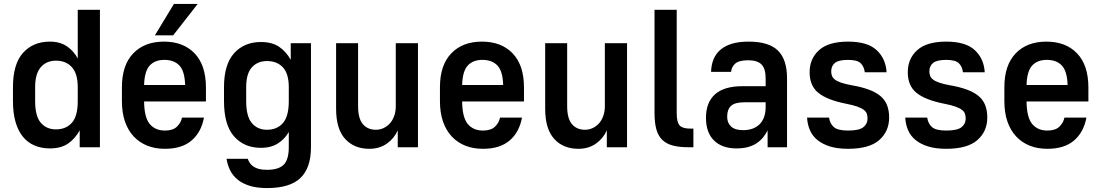

<svg xmlns="http://www.w3.org/2000/svg" viewBox="-20 -750 5610 978"><path d="M234 6Q192 6 157 -8.5Q122 -23 97.5 -52.5Q73 -82 59.5 -127.5Q46 -173 46 -235V-306Q46 -424 97.5 -481Q149 -538 234 -538Q286 -538 321 -514Q356 -490 376 -452V-700H489V0H386V-86Q363 -44 327 -19Q291 6 234 6ZM265 -91Q316 -91 346 -124.5Q376 -158 376 -235V-306Q376 -375 346 -408Q316 -441 265 -441Q217 -441 188 -408Q159 -375 159 -306V-235Q159 -158 188 -124.5Q217 -91 265 -91Z M820 8Q770 8 730 -8Q690 -24 661 -55Q632 -86 616.5 -131Q601 -176 601 -235V-306Q601 -418 658.5 -478Q716 -538 815 -538Q914 -538 971.5 -478Q1029 -418 1029 -304V-233H714Q715 -151 743 -118Q771 -85 820 -85Q861 -85 881.5 -105Q902 -125 907 -151H1019Q1005 -76 955.5 -34Q906 8 820 8ZM817 -445Q769 -445 742.5 -416Q716 -387 714 -317H923Q921 -387 894 -416Q867 -445 817 -445ZM866 -730H987L862 -570H769Z M1309 3Q1224 3 1172.5 -55Q1121 -113 1121 -235V-306Q1121 -422 1172.5 -479Q1224 -536 1309 -536Q1366 -536 1402 -511.5Q1438 -487 1461 -445V-530H1564V0Q1564 105 1510.5 156.5Q1457 208 1340 208Q1289 208 1252 196.5Q1215 185 1190.5 165Q1166 145 1152.5 118Q1139 91 1134 59H1242Q1246 70 1252.5 80Q1259 90 1270.5 98Q1282 106 1298.5 110.5Q1315 115 1340 115Q1399 115 1425 89Q1451 63 1451 0V-78Q1432 -43 1396.5 -20Q1361 3 1309 3ZM1340 -89Q1391 -89 1421 -123Q1451 -157 1451 -235V-306Q1451 -375 1421 -407Q1391 -439 1340 -439Q1292 -439 1263 -407Q1234 -375 1234 -306V-235Q1234 -157 1263 -123Q1292 -89 1340 -89Z M1861 8Q1784 8 1738 -42.5Q1692 -93 1692 -196V-530H1804V-209Q1804 -146 1828.5 -117.5Q1853 -89 1895 -89Q1915 -89 1933.5 -97.5Q1952 -106 1966 -121.5Q1980 -137 1988 -159.5Q1996 -182 1996 -209V-530H2109V0H2006V-86Q1988 -45 1950.5 -18.5Q1913 8 1861 8Z M2440 8Q2390 8 2350 -8Q2310 -24 2281 -55Q2252 -86 2236.5 -131Q2221 -176 2221 -235V-306Q2221 -418 2278.5 -478Q2336 -538 2435 -538Q2534 -538 2591.5 -478Q2649 -418 2649 -304V-233H2334Q2335 -151 2363 -118Q2391 -85 2440 -85Q2481 -85 2501.5 -105Q2522 -125 2527 -151H2639Q2625 -76 2575.5 -34Q2526 8 2440 8ZM2437 -445Q2389 -445 2362.5 -416Q2336 -387 2334 -317H2543Q2541 -387 2514 -416Q2487 -445 2437 -445Z M2926 8Q2849 8 2803 -42.5Q2757 -93 2757 -196V-530H2869V-209Q2869 -146 2893.5 -117.5Q2918 -89 2960 -89Q2980 -89 2998.5 -97.5Q3017 -106 3031 -121.5Q3045 -137 3053 -159.5Q3061 -182 3061 -209V-530H3174V0H3071V-86Q3053 -45 3015.5 -18.5Q2978 8 2926 8Z M3486 0Q3439 0 3406 -9Q3373 -18 3352.5 -38.5Q3332 -59 3323 -92.5Q3314 -126 3314 -174V-700H3427V-174Q3427 -127 3442 -111Q3457 -95 3494 -95H3512V0Z M3731 6Q3658 6 3617 -34.5Q3576 -75 3576 -150Q3576 -228 3622 -269.5Q3668 -311 3763 -311H3880V-351Q3880 -400 3859 -421.5Q3838 -443 3791 -443Q3744 -443 3725 -426Q3706 -409 3704 -384H3602Q3603 -419 3614.5 -447.5Q3626 -476 3649 -496Q3672 -516 3707.5 -527Q3743 -538 3793 -538Q3896 -538 3942.5 -492.5Q3989 -447 3989 -351V0H3890V-86Q3881 -68 3868 -51.5Q3855 -35 3836.5 -22Q3818 -9 3792 -1.5Q3766 6 3731 6ZM3765 -87Q3819 -87 3849.5 -117.5Q3880 -148 3880 -205V-229H3772Q3723 -229 3703.5 -210.5Q3684 -192 3684 -156Q3684 -124 3704 -105.5Q3724 -87 3765 -87Z M4300 8Q4246 8 4207.5 -4Q4169 -16 4143.5 -37Q4118 -58 4105.5 -87Q4093 -116 4091 -151H4203Q4207 -121 4227 -103Q4247 -85 4300 -85Q4356 -85 4377.5 -102Q4399 -119 4399 -146Q4399 -159 4395.5 -170Q4392 -181 4380.5 -190Q4369 -199 4347 -207Q4325 -215 4288 -222Q4193 -241 4148.5 -277Q4104 -313 4104 -382Q4104 -451 4152 -494.5Q4200 -538 4300 -538Q4399 -538 4445.5 -494.5Q4492 -451 4496 -382H4385Q4381 -412 4363.5 -428.5Q4346 -445 4300 -445Q4252 -445 4233 -429.5Q4214 -414 4214 -386Q4214 -374 4218 -363.5Q4222 -353 4233 -344.5Q4244 -336 4264.5 -329Q4285 -322 4317 -316Q4369 -307 4405.5 -293.5Q4442 -280 4465 -260.5Q4488 -241 4498.5 -214Q4509 -187 4509 -151Q4509 -81 4458.5 -36.5Q4408 8 4300 8Z M4800 8Q4746 8 4707.5 -4Q4669 -16 4643.5 -37Q4618 -58 4605.5 -87Q4593 -116 4591 -151H4703Q4707 -121 4727 -103Q4747 -85 4800 -85Q4856 -85 4877.5 -102Q4899 -119 4899 -146Q4899 -159 4895.5 -170Q4892 -181 4880.5 -190Q4869 -199 4847 -207Q4825 -215 4788 -222Q4693 -241 4648.5 -277Q4604 -313 4604 -382Q4604 -451 4652 -494.5Q4700 -538 4800 -538Q4899 -538 4945.5 -494.5Q4992 -451 4996 -382H4885Q4881 -412 4863.5 -428.5Q4846 -445 4800 -445Q4752 -445 4733 -429.5Q4714 -414 4714 -386Q4714 -374 4718 -363.5Q4722 -353 4733 -344.5Q4744 -336 4764.5 -329Q4785 -322 4817 -316Q4869 -307 4905.5 -293.5Q4942 -280 4965 -260.5Q4988 -241 4998.5 -214Q5009 -187 5009 -151Q5009 -81 4958.5 -36.5Q4908 8 4800 8Z M5315 8Q5265 8 5225 -8Q5185 -24 5156 -55Q5127 -86 5111.5 -131Q5096 -176 5096 -235V-306Q5096 -418 5153.5 -478Q5211 -538 5310 -538Q5409 -538 5466.5 -478Q5524 -418 5524 -304V-233H5209Q5210 -151 5238 -118Q5266 -85 5315 -85Q5356 -85 5376.5 -105Q5397 -125 5402 -151H5514Q5500 -76 5450.5 -34Q5401 8 5315 8ZM5312 -445Q5264 -445 5237.5 -416Q5211 -387 5209 -317H5418Q5416 -387 5389 -416Q5362 -445 5312 -445Z"/></svg>

Font: Golos UI Medium
Style: Regular
Weight: 500
Designer: A.Korolkova, Vitaly Kuzmin
Foundry: ParaType Ltd
Version: Version 2.000